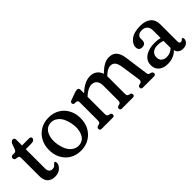

<svg xmlns="http://www.w3.org/2000/svg" viewBox="72 -1200 1870 1870"><g transform="rotate(-45 1007.0 -265.0)"><path d="M46 -381.5 21 -385.5Q9.5 -389 6.2 -396Q3 -403 3 -411.5Q3 -421 9.8 -427.5Q16.5 -434 28.5 -434H55.5Q63 -434 68.5 -439Q74 -444 80.5 -457.5L101 -514.5Q114.5 -539.5 134.5 -539.5Q157 -539.5 157 -512.5V-434H252.5Q279 -434 279 -414.5Q279 -400.5 267.2 -391.5Q255.5 -382.5 230 -382.5H157V-119Q157 -60.5 204 -60.5Q223 -60.5 233.8 -69Q244.5 -77.5 251.2 -86.2Q258 -95 265.5 -95Q278 -95 278 -74.5Q278 -43.5 248.2 -16.8Q218.5 10 173 10Q121.5 10 93.2 -18.2Q65 -46.5 65 -106V-349.5Q65 -363.5 61.8 -371Q58.5 -378.5 46 -381.5Z M531.5 -444Q595.5 -444 644.8 -415Q694 -386 721.5 -334.8Q749 -283.5 749 -217Q749 -152 721 -101Q693 -50 643.2 -20.2Q593.5 9.5 528.5 9.5Q464 9.5 415 -19.5Q366 -48.5 338.5 -99.8Q311 -151 311 -217.5Q311 -282.5 339 -333.5Q367 -384.5 416.8 -414.2Q466.5 -444 531.5 -444ZM567 -43.5Q618 -53.5 641.2 -109Q664.5 -164.5 650 -240.5Q634.5 -324 591.2 -362.8Q548 -401.5 493.5 -391Q442.5 -381 419.2 -325.5Q396 -270 410 -194Q425.5 -110.5 469 -71.8Q512.5 -33 567 -43.5Z M943.5 -413V-365.5Q986.5 -406.5 1025.8 -425.2Q1065 -444 1102.5 -444Q1143 -444 1172.2 -423.2Q1201.5 -402.5 1213.5 -363.5Q1257 -406 1292.2 -425Q1327.5 -444 1362 -444Q1415.5 -444 1442.5 -412Q1469.5 -380 1477.5 -321.5L1510 -84.5Q1512 -68 1515.5 -60.5Q1519 -53 1530 -49.5L1548 -45.5Q1565 -36.5 1565 -21.5Q1565 0 1540 0H1388Q1365 0 1365 -21.5Q1365 -36 1380 -43L1398 -47.5Q1409.5 -51 1414.8 -58.8Q1420 -66.5 1418 -82.5L1388 -286Q1381.5 -330.5 1364.2 -353Q1347 -375.5 1314 -375.5Q1295 -375.5 1274 -364.5Q1253 -353.5 1226 -328.5L1220.5 -323Q1221 -316.5 1221 -310V-84.5Q1221 -67 1225 -59Q1229 -51 1240.5 -47.5L1259 -43Q1273.5 -36 1273.5 -21.5Q1273.5 0 1250.5 0H1099.5Q1076.5 0 1076.5 -21.5Q1076.5 -36 1091 -43L1109.5 -47.5Q1121 -51 1125 -59Q1129 -67 1129 -84.5V-286.5Q1129 -330 1108.8 -352.8Q1088.5 -375.5 1055.5 -375.5Q1031.5 -375.5 1004.8 -362.8Q978 -350 948.5 -322.5L943.5 -317.5V-84.5Q943.5 -67 947.5 -59Q951.5 -51 963 -47.5L981.5 -43Q996 -36 996 -21.5Q996 0 973 0H821.5Q796.5 0 796.5 -21.5Q796.5 -37 813.5 -45.5L831.5 -49.5Q842.5 -53 847 -60.2Q851.5 -67.5 851.5 -84.5V-331.5Q851.5 -346 847.5 -352Q843.5 -358 833.5 -360.5L806.5 -361.5Q789 -367.5 789 -382Q789 -390.5 794 -396.2Q799 -402 812.5 -407L877 -430Q893.5 -436 902.5 -438.2Q911.5 -440.5 918.5 -440.5Q943.5 -440.5 943.5 -413Z M1596 -99Q1596 -158.5 1644.8 -193.2Q1693.5 -228 1777 -228Q1816.5 -228 1851.5 -219V-322.5Q1851.5 -361.5 1831.5 -382.2Q1811.5 -403 1777.5 -403Q1745 -403 1727.8 -389.5Q1710.5 -376 1710.5 -354V-332.5Q1710.5 -281.5 1660.5 -281.5Q1636.5 -281.5 1625.8 -294Q1615 -306.5 1615 -327.5Q1615 -373 1660.8 -408.5Q1706.5 -444 1795 -444Q1866.5 -444 1905 -410.5Q1943.5 -377 1943.5 -316V-79Q1943.5 -52 1966 -52Q1978 -52 1985 -62Q1990.5 -69 1996 -69Q2009.5 -69 2009.5 -50Q2009.5 -27.5 1989.5 -8.8Q1969.5 10 1935 10Q1904 10 1884 -4.8Q1864 -19.5 1860 -45Q1807 10 1723.5 10Q1664.5 10 1630.2 -19.5Q1596 -49 1596 -99ZM1689 -115Q1689 -80.5 1710 -63Q1731 -45.5 1764 -45.5Q1814 -45.5 1851.5 -82V-180Q1836 -185.5 1819 -188.8Q1802 -192 1782.5 -192Q1739.5 -192 1714.2 -171.8Q1689 -151.5 1689 -115Z"/></g></svg>

Font: Fraunces 144pt S100
Style: Regular
Weight: 400
Version: Version 1.000; ttfautohint (v1.8.3)